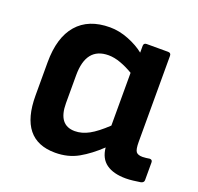

<svg xmlns="http://www.w3.org/2000/svg" viewBox="-97 -608 746 725"><g transform="rotate(20 275.5 -246.0)"><path d="M194 12Q51 12 51 -166V-299Q51 -399 96.5 -451.5Q142 -504 228 -504Q265 -504 303 -489Q341 -474 367 -453V-480Q367 -492 379 -492H465Q477 -492 477 -480V-135Q477 -104 484 -95Q491 -86 510 -86Q517 -86 524 -87Q531 -88 538 -89Q549 -89 549 -78V-7Q549 3 537 6Q524 8 508 10Q492 12 478 12Q428 12 399.5 -8.5Q371 -29 367 -72Q327 -34 286.5 -11Q246 12 194 12ZM169 -178Q169 -90 236 -90Q264 -90 292.5 -105.5Q321 -121 359 -157V-369Q334 -384 308 -393.5Q282 -403 259 -403Q169 -403 169 -290Z"/></g></svg>

Font: Sofia Sans
Style: Bold
Weight: 700
Designer: Botio Nikoltchev, Ani Petrova
Foundry: lettersoup
Version: Version 4.100; ttfautohint (v1.8.4.7-5d5b)